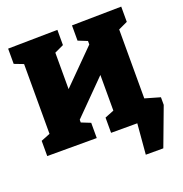

<svg xmlns="http://www.w3.org/2000/svg" viewBox="-157 -847 1126 1184"><g transform="rotate(-20 406.5 -255.0)"><path d="M24 0V-100L84 -124V-582L24 -605V-705L349 -710V-610L289 -582V-343L503 -558V-581L443 -605V-705L768 -710V-610L708 -582V-124L768 -100V0H443V-100L503 -124V-358L289 -142V-124L349 -100V0ZM592 -163 807 -101V-51L713 200H598L615 0H592Z"/></g></svg>

Font: Bitter Black
Style: Regular
Weight: 900
Designer: Sol Matas, and Bitter project Authors
Foundry: Sol Matas
Version: Version 2.001